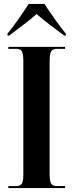

<svg xmlns="http://www.w3.org/2000/svg" viewBox="-20 -951 370 971"><path d="M18 -781V-771H26C65 -801 123 -842 165 -880C207 -842 266 -801 305 -771H313V-781C281 -819 234 -886 205 -931H125C96 -886 50 -819 18 -781ZM22 0H309V-10H269C239 -10 231 -23 231 -72V-639C231 -691 239 -704 269 -704H309V-714H22V-704H61C91 -704 98 -691 98 -639V-72C98 -23 91 -10 61 -10H22Z"/></svg>

Font: Noto Serif Display ExtraCondensed
Style: Bold
Weight: 700
Width: 2
Designer: Monotype Design Team
Foundry: Monotype Imaging Inc.
Version: Version 2.009